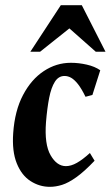

<svg xmlns="http://www.w3.org/2000/svg" viewBox="-20 -708 428 743"><path d="M173 15Q132.7 15 98.1 -7.3Q63.4 -29.6 44.8 -76.1Q26.1 -122.5 31.1 -193.1Q37.1 -279.6 69.1 -340.2Q101 -400.9 149.5 -432.9Q198 -465 254.1 -465Q284.9 -465 315.8 -457.9Q346.7 -450.9 368 -436.1L337.6 -340.5L310.9 -333.5Q295.2 -365.5 281.5 -382.8Q267.7 -400 255.3 -407Q242.9 -414 229.7 -414Q206.5 -414 192.4 -391.7Q178.2 -369.5 170.3 -329.4Q162.4 -289.2 158 -235Q151.5 -149.6 175.7 -107.4Q199.9 -65.1 235 -65.1Q255 -65.1 277.5 -77.8Q300 -90.5 327.9 -115.9L346 -86Q306 -43.9 275.2 -22.1Q244.5 -0.2 220.1 7.4Q195.7 15 173 15ZM97.5 -507.9 215.4 -688H296.5L388.2 -507.9H350.5L248.5 -598.1L135.3 -507.9Z"/></svg>

Font: Ancizar Serif Light
Style: Italic
Weight: 300
Italic angle: -4°
Designer: Cesar Puertas, Viviana Monsalve, Julian Moncada, Julian Prieto, Jose Castro, Felipe Aragon, Mariel Hernandez, Sara Alarc
Version: Version 8.100